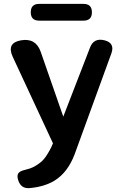

<svg xmlns="http://www.w3.org/2000/svg" viewBox="-20 -765 616 986"><path d="M73 159Q66 136 74.5 124.5Q83 113 106 108Q133 102 155 91Q173 81 188 69Q203 57 214 41Q225 25 234.5 8Q244 -9 252 -29L45 -474Q13 -545 88 -558Q164 -571 189 -499L305 -166L442 -520Q461 -572 517 -558Q571 -544 552 -491L363 28Q328 120 261 162Q209 194 132 201Q87 205 73 159ZM181 -659Q138 -659 138 -702Q138 -745 181 -745H409Q452 -745 452 -702Q452 -659 409 -659Z"/></svg>

Font: MaokenZhuyuanTi
Style: Regular
Weight: 400
Designer: Fontworks Inc & LongZhuTi team: ZERO子、时光羊、荆南、频凡、刘鹏、Little White Dog、帆影Magmeta、奈白不弍、白日月球、ChaoTawei、雨三（排名不分先后）
Version: Version 1.000; 20230222